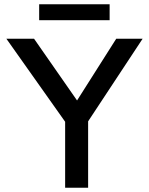

<svg xmlns="http://www.w3.org/2000/svg" viewBox="-20 -882 700 902"><path d="M286 0V-310L10 -700H140L342 -410L526 -700H650L394 -312V0ZM164 -787V-862H495V-787Z"/></svg>

Font: Mach
Style: Regular
Weight: 400
Version: Version 1.002